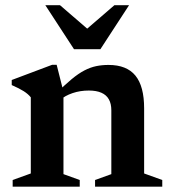

<svg xmlns="http://www.w3.org/2000/svg" viewBox="-20 -700 640 720"><path d="M218 -356V-47L279 -25V0H27.5V-25L95.5 -49.5V-335Q85.5 -347.5 69 -358Q52.5 -368.5 24 -381V-400L175.5 -457H192.5ZM336.5 -25 397.5 -47V-286.5Q397.5 -311 388.2 -327.5Q379 -344 360.2 -352.2Q341.5 -360.5 313 -360.5Q280.5 -360.5 252 -350.8Q223.5 -341 207 -326L189 -348Q222.5 -381.5 248.5 -403Q274.5 -424.5 296.8 -436Q319 -447.5 340.8 -452Q362.5 -456.5 387 -456.5Q455 -456.5 487.8 -416.5Q520.5 -376.5 520.5 -293.5V-49.5L588.5 -25V0H336.5ZM324.5 -577.5H289.5L409 -680.5H464L356.5 -515.5H257.5L150 -680.5H205Z"/></svg>

Font: Newsreader 16pt 16pt SemiBold
Style: Regular
Weight: 600
Version: Version 1.003